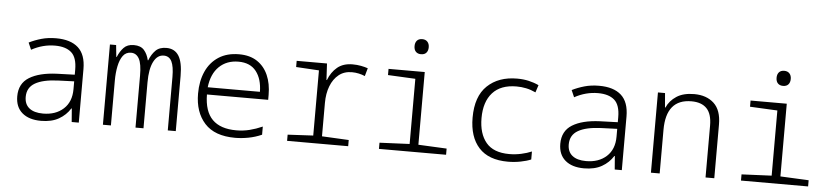

<svg xmlns="http://www.w3.org/2000/svg" viewBox="-44 -1003 5489 1268"><g transform="rotate(5 2700.0 -368.5)"><path d="M250 10Q170 10 125 -28.5Q80 -67 80 -138Q80 -223 145.5 -263.5Q211 -304 327 -309L446 -313V-346Q446 -427 408.5 -460Q371 -493 300 -493Q219 -493 144 -452L124 -498Q162 -517 206 -529.5Q250 -542 303 -542Q399 -542 449.5 -496.5Q500 -451 500 -355V0H453L446 -89H443Q415 -44 367.5 -17Q320 10 250 10ZM259 -39Q343 -39 394.5 -86Q446 -133 446 -217V-269L339 -265Q240 -261 188 -231Q136 -201 136 -139Q136 -90 168 -64.5Q200 -39 259 -39Z M660 0V-532H701L709 -454H712Q727 -491 751 -516.5Q775 -542 818 -542Q864 -542 886.5 -516Q909 -490 918 -450H921Q937 -491 962.5 -516.5Q988 -542 1034 -542Q1089 -542 1116 -499Q1143 -456 1143 -366V0H1090V-354Q1090 -424 1073.5 -457Q1057 -490 1021 -490Q978 -490 953.5 -441.5Q929 -393 929 -305V0H876V-345Q876 -423 857.5 -456.5Q839 -490 804 -490Q770 -490 750.5 -463.5Q731 -437 722 -393Q713 -349 713 -298V0Z M1537 10Q1401 10 1334.5 -63.5Q1268 -137 1268 -260Q1268 -343 1296.5 -406.5Q1325 -470 1380.5 -506Q1436 -542 1516 -542Q1588 -542 1636 -510Q1684 -478 1708.5 -422Q1733 -366 1733 -292V-259H1327Q1328 -147 1381.5 -93.5Q1435 -40 1540 -40Q1586 -40 1628 -50.5Q1670 -61 1713 -80V-26Q1670 -7 1624.5 1.5Q1579 10 1537 10ZM1674 -307Q1673 -392 1633.5 -442.5Q1594 -493 1516 -493Q1438 -493 1388 -444.5Q1338 -396 1328 -307Z M1881 0V-41L2050 -50V-482L1898 -491V-532H2099L2105 -423H2108Q2128 -476 2167 -508.5Q2206 -541 2268 -541Q2298 -541 2324 -536Q2350 -531 2370 -524L2355 -471Q2337 -479 2314.5 -484Q2292 -489 2268 -489Q2217 -489 2181.5 -460.5Q2146 -432 2127 -383Q2108 -334 2108 -271V-50L2286 -41V0Z M2712 -647Q2690 -647 2677.5 -660Q2665 -673 2665 -697Q2665 -720 2677 -733.5Q2689 -747 2712 -747Q2734 -747 2746.5 -733.5Q2759 -720 2759 -697Q2759 -674 2747 -660.5Q2735 -647 2712 -647ZM2490 0V-41L2689 -50V-482L2507 -491V-532H2747V-50L2935 -41V0Z M3345 10Q3217 10 3152.5 -61Q3088 -132 3088 -260Q3088 -401 3162 -471.5Q3236 -542 3359 -542Q3400 -542 3435.5 -534Q3471 -526 3503 -511L3487 -462Q3455 -477 3423.5 -483.5Q3392 -490 3360 -490Q3255 -490 3201 -430Q3147 -370 3147 -262Q3147 -159 3196 -100Q3245 -41 3350 -41Q3390 -41 3429 -49.5Q3468 -58 3498 -71V-18Q3470 -6 3429 2Q3388 10 3345 10Z M3850 10Q3770 10 3725 -28.5Q3680 -67 3680 -138Q3680 -223 3745.5 -263.5Q3811 -304 3927 -309L4046 -313V-346Q4046 -427 4008.5 -460Q3971 -493 3900 -493Q3819 -493 3744 -452L3724 -498Q3762 -517 3806 -529.5Q3850 -542 3903 -542Q3999 -542 4049.5 -496.5Q4100 -451 4100 -355V0H4053L4046 -89H4043Q4015 -44 3967.5 -17Q3920 10 3850 10ZM3859 -39Q3943 -39 3994.5 -86Q4046 -133 4046 -217V-269L3939 -265Q3840 -261 3788 -231Q3736 -201 3736 -139Q3736 -90 3768 -64.5Q3800 -39 3859 -39Z M4293 0V-532H4340L4348 -437H4351Q4371 -483 4416 -512.5Q4461 -542 4533 -542Q4615 -542 4664 -496.5Q4713 -451 4713 -356V0H4655V-344Q4655 -421 4620.5 -457Q4586 -493 4519 -493Q4351 -493 4351 -289V0Z M5112 -647Q5090 -647 5077.5 -660Q5065 -673 5065 -697Q5065 -720 5077 -733.5Q5089 -747 5112 -747Q5134 -747 5146.5 -733.5Q5159 -720 5159 -697Q5159 -674 5147 -660.5Q5135 -647 5112 -647ZM4890 0V-41L5089 -50V-482L4907 -491V-532H5147V-50L5335 -41V0Z"/></g></svg>

Font: Noto Sans Mono Light
Style: Regular
Weight: 300
Designer: Monotype Design Team
Foundry: Monotype Imaging Inc.
Version: Version 2.014; ttfautohint (v1.8.4.7-5d5b)